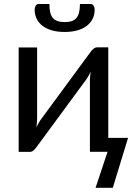

<svg xmlns="http://www.w3.org/2000/svg" viewBox="-20 -736 651 931"><path d="M601 -67.5 527 174.5H443.5L501.5 0H416V-344Q416 -354 417 -365.5Q418 -377 419.5 -388.5Q415 -378.5 410.5 -370Q406 -361.5 401 -354.5L156.5 -22Q151 -14 142.8 -6.8Q134.5 0.5 124.5 0.5H70.5V-506H160V-162Q160 -152.5 159 -141.2Q158 -130 156.5 -118.5Q161 -128 165.5 -136.2Q170 -144.5 174.5 -151.5L419 -484Q424.5 -492 433 -499.2Q441.5 -506.5 451.5 -506.5H505V-67.5ZM419.5 -716.5Q429 -716.5 434 -708Q439 -699.5 439 -689.5Q439 -664.5 429 -644.5Q419 -624.5 400.2 -610.2Q381.5 -596 354.5 -588.5Q327.5 -581 293.5 -581Q259.5 -581 232.5 -588.5Q205.5 -596 186.8 -610.2Q168 -624.5 158 -644.5Q148 -664.5 148 -689.5Q148 -699.5 153 -708Q158 -716.5 167.5 -716.5H219.5Q219.5 -692.5 223.5 -676Q227.5 -659.5 236.2 -649Q245 -638.5 259 -633.8Q273 -629 293.5 -629Q314 -629 328 -633.8Q342 -638.5 350.8 -649Q359.5 -659.5 363.5 -676Q367.5 -692.5 367.5 -716.5Z"/></svg>

Font: Lato
Style: Regular
Weight: 400
Designer: Lukasz Dziedzic with Adam Twardoch and Botio Nikoltchev
Foundry: tyPoland Lukasz Dziedzic
Version: Version 2.010; 2014-09-01; http://www.latofonts.com/; ttfaut